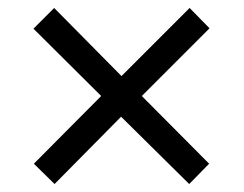

<svg xmlns="http://www.w3.org/2000/svg" viewBox="-20 -594 612 482"><path d="M456 -574 506 -523 336 -353 505 -183 455 -132 284 -301 117 -132 65 -183 234 -353 64 -522 116 -574 285 -403Z"/></svg>

Font: Noto Sans Javanese
Style: Regular
Weight: 400
Designer: Monotype Design Team
Foundry: Monotype Imaging Inc.
Version: Version 2.004